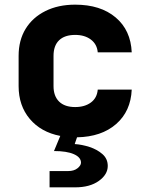

<svg xmlns="http://www.w3.org/2000/svg" viewBox="-20 -580 640 825"><path d="M193 225V155H273Q298 155 313 143Q328 131 328 119Q328 96 297.5 82.5Q267 69 212 69L239 4Q156 -12 108 -69Q60 -126 60 -210V-340Q60 -407 90 -456Q120 -505 175 -532.5Q230 -560 303 -560Q412 -560 477 -505Q542 -450 546 -355H400Q397 -390 370.5 -410Q344 -430 303 -430Q258 -430 234 -407Q210 -384 210 -340V-210Q210 -167 234 -143.5Q258 -120 303 -120Q344 -120 370.5 -139.5Q397 -159 400 -195H546Q542 -102 479 -47Q416 8 311 10L301 39Q332 41 364.5 51.5Q397 62 420 82Q443 102 443 133Q443 170 404.5 197.5Q366 225 303 225Z"/></svg>

Font: NKDuy Mono ExtraBold
Style: Regular
Weight: 800
Monospace: yes
Designer: NKDuy
Foundry: NKDuy
Version: Version 2.251; ttfautohint (v1.8.4.7-5d5b)